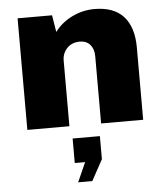

<svg xmlns="http://www.w3.org/2000/svg" viewBox="-56 -589 778 905"><g transform="rotate(-5 333.5 -136.5)"><path d="M424 -540Q516 -540 562 -489Q608 -438 608 -342V0H409V-318Q409 -352 391.5 -372.5Q374 -393 342 -393Q305 -393 282 -369Q259 -345 259 -310V0H60V-528H223L236 -448Q267 -490 317.5 -515Q368 -540 424 -540ZM398 59V168L344 267H277L318 175H269V59Z"/></g></svg>

Font: Archicoco
Style: Regular
Weight: 400
Designer: Hector Gatti
Foundry: Hector Gatti
Version: 1.002